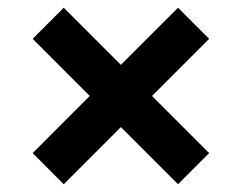

<svg xmlns="http://www.w3.org/2000/svg" viewBox="-20 -577 622 494"><path d="M144 -103 64 -183.1 210.9 -330.1 64 -477.1 144 -557.1 291 -410.2 438 -557.1 518.1 -477.1 371.1 -330.1 518.1 -183.1 438 -103 291 -250Z"/></svg>

Font: TASA Orbiter Deck SemiBold
Style: Regular
Weight: 600
Designer: Weizhong Zhang
Version: Version 1.000;Glyphs 3.1.2 (3151)